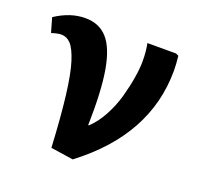

<svg xmlns="http://www.w3.org/2000/svg" viewBox="-100 -629 773 752"><g transform="rotate(20 286.5 -253.5)"><path d="M275.9 15.1 182.1 1Q175.3 -127.9 164.8 -213.4Q154.3 -298.8 139.4 -345.7Q124.5 -392.6 107.4 -410.9Q90.3 -429.2 66.9 -429.2Q52.2 -429.2 26.9 -420.9L9.8 -481Q71.8 -522 133.8 -522Q192.4 -522 226.8 -482.9Q261.2 -443.8 275.9 -358.9Q290.5 -273.9 287.1 -131.8H290Q318.8 -158.2 341.8 -200.7Q364.7 -243.2 377 -287.6Q389.2 -332 395.5 -370.8Q401.9 -409.7 401.9 -439Q401.9 -482.4 395 -513.2H514.2L525.9 -507.8Q529.8 -473.6 529.8 -446.8Q529.8 -177.2 275.9 15.1Z"/></g></svg>

Font: Literata Book
Style: Bold
Weight: 700
Designer: Latin by Veronika Burian and Jose Scaglione. Greek by Irene Vlachou. Cyrillic by Vera Evstafieva
Foundry: TypeTogether
Version: Version 2.003;PS 002.003;hotconv 1.0.88;makeotf.lib2.5.64775